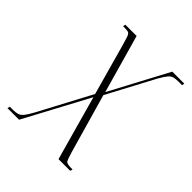

<svg xmlns="http://www.w3.org/2000/svg" viewBox="-178 -629 723 723"><g transform="rotate(45 183.0 -268.0)"><path d="M-20 0 -17 -10H-2Q14 -10 24 -13Q34 -16 43 -27Q52 -38 65 -62L176 -271L120 -472Q113 -497 109 -508.5Q105 -520 99.5 -523Q94 -526 81 -526H70L72 -536H132L198 -303L322 -536H386L384 -526H366Q351 -526 341 -523.5Q331 -521 322.5 -511Q314 -501 301 -478L201 -290L269 -52Q277 -25 281.5 -17.5Q286 -10 309 -10H317L314 0H252L180 -258L42 0Z"/></g></svg>

Font: Noto Serif Display ExtraCondensed Thin
Style: Italic
Weight: 100
Width: 2
Italic angle: -12°
Designer: Monotype Design Team
Foundry: Monotype Imaging Inc.
Version: Version 2.009